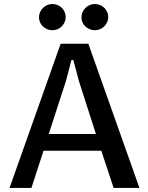

<svg xmlns="http://www.w3.org/2000/svg" viewBox="-20 -932 732 952"><path d="M482.4 -184.6H195.8L135.7 0H27.3L280.8 -715.3H418L671.4 0H543.5ZM455.6 -267.6 370.6 -532.2 343.8 -634.3H334L307.6 -532.2L221.7 -267.6ZM173.3 -846.2Q173.3 -859.4 178.5 -871.3Q183.6 -883.3 192.6 -892.3Q201.7 -901.4 213.6 -906.7Q225.6 -912.1 239.7 -912.1Q253.4 -912.1 265.6 -907Q277.8 -901.9 286.6 -893.1Q295.4 -884.3 300.5 -872.3Q305.7 -860.4 305.7 -847.2Q305.7 -834 300.5 -822.3Q295.4 -810.5 286.6 -801.5Q277.8 -792.5 265.6 -787.4Q253.4 -782.2 239.3 -782.2Q225.6 -782.2 213.6 -787.4Q201.7 -792.5 192.6 -801Q183.6 -809.6 178.5 -821.3Q173.3 -833 173.3 -846.2ZM383.8 -846.2Q383.8 -859.4 388.9 -871.3Q394 -883.3 403.1 -892.3Q412.1 -901.4 424.3 -906.7Q436.5 -912.1 450.7 -912.1Q464.4 -912.1 476.3 -907Q488.3 -901.9 497.3 -893.1Q506.3 -884.3 511.5 -872.3Q516.6 -860.4 516.6 -847.2Q516.6 -834 511.5 -822.3Q506.3 -810.5 497.3 -801.5Q488.3 -792.5 476.1 -787.4Q463.9 -782.2 449.7 -782.2Q436 -782.2 424.1 -787.4Q412.1 -792.5 403.1 -801Q394 -809.6 388.9 -821.3Q383.8 -833 383.8 -846.2Z"/></svg>

Font: Proza Libre
Style: Medium
Weight: 500
Designer: Jasper de Waard
Foundry: Jasper de Waard
Version: Version 1.000; ttfautohint (v1.4.1.8-43bc)